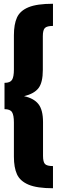

<svg xmlns="http://www.w3.org/2000/svg" viewBox="-20 -861 308 1022"><path d="M262 -723Q230 -723 219 -712Q208 -701 208 -669V-489Q208 -422 185 -392Q162 -362 108 -349Q160 -338 184.5 -307Q209 -276 209 -211V-31Q209 1 219.5 12Q230 23 262 23V141Q177 141 132 122Q87 103 70.5 67Q54 31 54 -27V-209Q54 -248 44 -264Q34 -280 4 -280V-420Q34 -420 44 -436Q54 -452 54 -491V-673Q54 -732 70.5 -768Q87 -804 132 -822.5Q177 -841 262 -841Z"/></svg>

Font: Fira Sans Extra Condensed ExtraBold
Style: Regular
Weight: 800
Width: 1
Designer: Carrois Corporate & Edenspiekermann AG
Foundry: Carrois Corporate GbR & Edenspiekermann AG
Version: Version 4.203